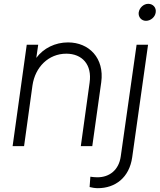

<svg xmlns="http://www.w3.org/2000/svg" viewBox="-20 -765 840 1005"><path d="M46 0H106L150 -318C164 -414 234 -484 327 -484C409 -484 463 -428 449 -332L403 0H463L510 -335C527 -460 447 -543 336 -543C269 -543 208 -513 170 -462L180 -531H120ZM449 214C459 217 478 220 492 220C583 220 657 165 672 58L755 -531H695L612 54C602 125 553 163 490 163C480 163 465 162 453 160ZM706 -700C703 -676 720 -656 744 -656C769 -656 792 -676 795 -700C799 -725 781 -745 756 -745C732 -745 710 -725 706 -700Z"/></svg>

Font: Mluvka Light
Style: Italic
Weight: 300
Italic angle: -8°
Designer: Modified by Jiří Krblich, Original typeface by Gumpita Rahayu
Foundry: Gumpita Rahayu & Jiří Krblich
Version: Version 2.000;Glyphs 3.1.1 (3134)